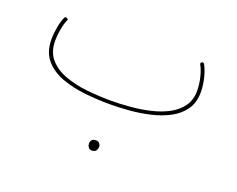

<svg xmlns="http://www.w3.org/2000/svg" viewBox="-91 -473 1052 853"><g transform="rotate(20 435.0 -46.5)"><path d="M69.3 -182.1Q69.3 -209.5 75 -240.5Q80.6 -271.5 89.8 -290Q93.3 -297.9 101.6 -293.9Q109.4 -290.5 105.5 -282.2Q97.7 -267.1 92.3 -237.1Q86.9 -207 86.9 -182.1Q86.9 -128.9 115.5 -95.9Q144 -63 191.7 -45.4Q239.3 -27.8 296.6 -21.7Q354 -15.6 411.6 -15.6Q454.6 -15.6 502.2 -19.8Q549.8 -23.9 594.7 -34.4Q639.6 -44.9 676 -64.2Q712.4 -83.5 734.1 -113.8Q755.9 -144 755.9 -187Q755.9 -218.3 748 -250.5Q740.2 -282.7 729 -301.8Q724.6 -309.1 731.9 -313.5Q739.3 -317.9 743.7 -310.5Q756.3 -288.6 764.9 -254.4Q773.4 -220.2 773.4 -187Q773.4 -137.7 749.5 -104Q725.6 -70.3 686 -49.6Q646.5 -28.8 598.6 -17.8Q550.8 -6.8 502 -2.9Q453.1 1 411.6 1Q355.5 1 295.7 -5.1Q235.8 -11.2 184.3 -29.8Q132.8 -48.3 101.1 -85Q69.3 -121.6 69.3 -182.1ZM384.3 193.8Q384.3 186 390.4 179.2Q396.5 172.4 408.7 172.4Q421.9 172.4 428.2 182.1Q432.1 188 432.1 194.8Q432.1 203.6 426.8 212.6Q421.4 221.7 407.2 221.7Q397.9 221.7 392.8 216.8Q387.7 211.9 385.7 205.6Q384.3 200.2 384.3 193.8Z"/></g></svg>

Font: Mikhak-DS1-FD Thin
Style: Regular
Weight: 100
Designer: Amin Abedi
Version: Version 3.2